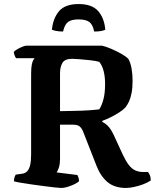

<svg xmlns="http://www.w3.org/2000/svg" viewBox="-20 -930 776 950"><path d="M283 0Q276 0 252.5 -2.5Q229 -5 198.5 -9Q168 -13 136.5 -17.5Q105 -22 81.5 -26Q58 -30 49 -33Q49 -42 51.5 -51.5Q54 -61 58 -66L87 -70Q104 -72 114 -82Q124 -92 129 -112.5Q134 -133 134 -168V-565Q134 -595 137.5 -611.5Q141 -628 146 -634.5Q151 -641 151 -642H60Q56 -646 52.5 -655.5Q49 -665 48 -673Q54 -680 66.5 -687Q79 -694 91.5 -699Q104 -704 110 -704H485Q506 -699 531.5 -688Q557 -677 580 -664Q603 -651 615 -639Q626 -619 631 -591Q636 -563 636 -531Q636 -495 631 -469.5Q626 -444 618 -427Q610 -410 600 -398Q589 -386 569.5 -373.5Q550 -361 528 -350Q506 -339 486 -332V-327Q506 -317 519.5 -300.5Q533 -284 547 -253L587 -166Q603 -132 617.5 -113.5Q632 -95 648 -87.5Q664 -80 683 -79H712Q716 -75 721 -64Q726 -53 726 -37Q708 -25 685.5 -17Q663 -9 641.5 -4.5Q620 0 604 0Q546 0 511.5 -29.5Q477 -59 457 -111L392 -277Q385 -295 374.5 -304Q364 -313 343 -313H277V-143Q277 -119 271.5 -101.5Q266 -84 260 -77L363 -64Q365 -60 368 -52Q371 -44 371 -33Q357 -21 329.5 -10.5Q302 0 283 0ZM277 -380Q315 -381 350.5 -381.5Q386 -382 416.5 -384Q447 -386 471 -389Q483 -406 491.5 -437.5Q500 -469 500 -515Q500 -549 493 -577.5Q486 -606 471 -624Q454 -629 426.5 -632Q399 -635 373.5 -637Q348 -639 337 -639Q301 -639 289 -619Q277 -599 277 -567ZM369 -910Q435 -910 465.5 -875.5Q496 -841 501 -783Q496 -780 482.5 -777Q469 -774 446 -774Q439 -809 421.5 -821.5Q404 -834 369 -834Q334 -834 317 -821.5Q300 -809 292 -774Q273 -774 258 -777Q243 -780 237 -783Q242 -839 272 -874.5Q302 -910 369 -910Z"/></svg>

Font: Texturina 12pt
Style: Bold
Weight: 700
Designer: Guillermo Torres Carreño
Foundry: Omnibus-Type
Version: Version 1.002